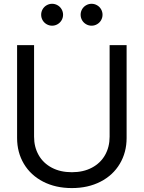

<svg xmlns="http://www.w3.org/2000/svg" viewBox="-20 -961 743 993"><path d="M68.4 -247.1V-727.5H156.2V-253.9Q156.2 -200.7 179.9 -158.9Q203.6 -117.2 247.8 -93.8Q292 -70.3 351.6 -70.3Q411.1 -70.3 455.3 -93.8Q499.5 -117.2 523.2 -158.9Q546.9 -200.7 546.9 -253.9V-727.5H634.8V-247.1Q634.8 -172.9 599.6 -113.8Q564.5 -54.7 500 -21.5Q435.5 11.7 351.6 11.7Q267.6 11.7 203.1 -21.5Q138.7 -54.7 103.5 -113.8Q68.4 -172.9 68.4 -247.1ZM397 -884.8Q397 -899.9 404.5 -913.1Q412.1 -926.3 425.3 -933.8Q438.5 -941.4 453.6 -941.4Q468.8 -941.4 481.9 -933.8Q495.1 -926.3 502.7 -913.1Q510.3 -899.9 510.3 -884.8Q510.3 -869.6 502.7 -856.4Q495.1 -843.3 481.9 -835.7Q468.8 -828.1 453.6 -828.1Q438.5 -828.1 425.3 -835.7Q412.1 -843.3 404.5 -856.4Q397 -869.6 397 -884.8ZM192.9 -884.8Q192.9 -899.9 200.4 -913.1Q208 -926.3 221.2 -933.8Q234.4 -941.4 249.5 -941.4Q264.6 -941.4 277.8 -933.8Q291 -926.3 298.6 -913.1Q306.2 -899.9 306.2 -884.8Q306.2 -869.6 298.6 -856.4Q291 -843.3 277.8 -835.7Q264.6 -828.1 249.5 -828.1Q234.4 -828.1 221.2 -835.7Q208 -843.3 200.4 -856.4Q192.9 -869.6 192.9 -884.8Z"/></svg>

Font: Intratopia Thin
Style: Regular
Weight: 100
Designer: Rasmus Andersson
Foundry: rsms
Version: Version 3.000;Glyphs 3.2.3 (3260)